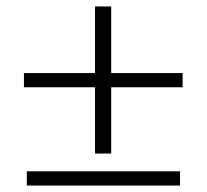

<svg xmlns="http://www.w3.org/2000/svg" viewBox="-20 -574 640 594"><path d="M324 -304V-99H274V-304H54V-348H274V-554H324V-348H545V-304ZM63 -44H537V0H63Z"/></svg>

Font: Sarabun ExtraLight
Style: Regular
Weight: 275
Designer: Suppakit Chalermlarp | Katatrad Co.,Ltd.
Foundry: Cadson Demak Co.,Ltd.
Version: Version 1.000; ttfautohint (v1.6)